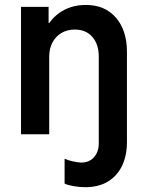

<svg xmlns="http://www.w3.org/2000/svg" viewBox="-20 -549 602 785"><path d="M65.9 0V-521H178.7V-455.1H199.2L161.6 -410.6Q175.3 -461.9 221.4 -495.4Q267.6 -528.8 331.1 -528.8Q409.2 -528.8 454.1 -476.6Q499 -424.3 499 -336.9V0H383.8V-317.9Q383.8 -368.2 357.4 -398.2Q331.1 -428.2 285.6 -428.2Q255.4 -428.2 231.9 -414.6Q208.5 -400.9 194.8 -376Q181.2 -351.1 181.2 -317.4V0ZM328.1 216.3Q304.2 216.3 280 211.9Q255.9 207.5 244.1 201.7V100.1Q258.3 106.4 277.1 110.6Q295.9 114.7 309.6 115.7Q334 116.2 350.3 105.7Q366.7 95.2 375.2 77.6Q383.8 60.1 383.8 39.1V-44.4L499 -57.1V31.7Q499 86.4 479.5 127.9Q460 169.4 421.9 192.9Q383.8 216.3 328.1 216.3Z"/></svg>

Font: Reddit Mono SemiBold
Style: Regular
Weight: 600
Monospace: yes
Designer: Stephen Hutchings
Foundry: Reddit
Version: Version 1.014